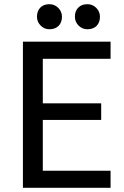

<svg xmlns="http://www.w3.org/2000/svg" viewBox="-20 -900 595 920"><path d="M89.8 0V-700.2H509.8V-618.2H185.1V-404.8H464.8V-325.2H185.1V-82H509.8V0ZM216.8 -759.8Q191.9 -759.8 174.6 -777.6Q157.2 -795.4 157.2 -819.8Q157.2 -847.2 173.1 -863.5Q189 -879.9 216.8 -879.9Q241.7 -879.9 259.3 -862.1Q276.9 -844.2 276.9 -819.8Q276.9 -792.5 260.7 -776.1Q244.6 -759.8 216.8 -759.8ZM398.9 -759.8Q374 -759.8 356.4 -777.6Q338.9 -795.4 338.9 -819.8Q338.9 -847.2 355 -863.5Q371.1 -879.9 398.9 -879.9Q423.8 -879.9 441.4 -862.1Q459 -844.2 459 -819.8Q459 -792.5 442.9 -776.1Q426.8 -759.8 398.9 -759.8Z"/></svg>

Font: ABeeZee
Style: Regular
Weight: 400
Designer: Anja Meiners
Foundry: Anja Meiners
Version: Version 1.002